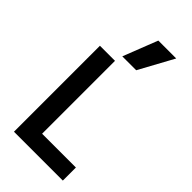

<svg xmlns="http://www.w3.org/2000/svg" viewBox="-301 -1076 1153 1153"><g transform="rotate(45 275.0 -500.0)"><path d="M79 0V-730H207V-111H494V0ZM337 -780H219L305 -1000H457Z"/></g></svg>

Font: M PLUS Code Latin SemiExpanded SemiBold
Style: Regular
Weight: 600
Width: 6
Designer: Coji Morishita
Foundry: UNDERFOREST DESIGN
Version: Version 1.002; ttfautohint (v1.8.3)